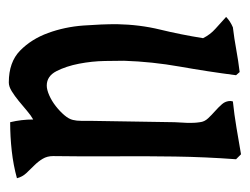

<svg xmlns="http://www.w3.org/2000/svg" viewBox="-84 -472 554 425"><g transform="rotate(90 192.5 -260.0)"><path d="M205 -499Q234 -502 263.5 -507Q293 -512 322 -517L333 -506Q328 -438 327 -371Q326 -303 326.5 -236Q327 -169 326 -101Q326 -88 332 -78Q338 -68 346.5 -59.5Q355 -51 363.5 -42Q372 -33 375 -21Q346 -13 314.5 -9.5Q283 -6 251 -6Q245 -31 245 -57Q236 -52 225.5 -43Q215 -34 204 -25Q193 -16 182.5 -9.5Q172 -3 163 -3Q118 -3 92.5 -28Q67 -53 53.5 -90Q40 -127 37 -168Q34 -209 34 -242Q35 -293 46 -338Q57 -383 65 -433Q57 -449 44 -460.5Q31 -472 18 -484Q27 -493 41 -499Q66 -502 90.5 -506.5Q115 -511 140 -514L147 -506Q139 -444 128 -382Q117 -320 115 -258Q115 -244 115.5 -215.5Q116 -187 121.5 -158.5Q127 -130 138 -108.5Q149 -87 170 -87Q179 -87 191.5 -92.5Q204 -98 215.5 -107Q227 -116 235.5 -126Q244 -136 246 -145Q248 -153 248 -163.5Q248 -174 248 -183L251 -370Q252 -384 252.5 -398.5Q253 -413 251 -426Q250 -436 242.5 -444Q235 -452 226.5 -459.5Q218 -467 211 -475Q204 -483 204 -494Z"/></g></svg>

Font: Teutonic
Style: Regular
Weight: 400
Designer: Peter Wiegel
Foundry: Peter Wiegel
Version: 1.000